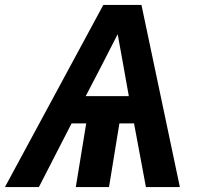

<svg xmlns="http://www.w3.org/2000/svg" viewBox="-29 -755 849 775"><path d="M-9 0 388 -735H542L697 0H560L512 -257H453L411 0H277L319 -257H260L128 0ZM491 -367 469 -490Q463 -522 457.5 -553.5Q452 -585 446 -617Q430 -585 413.5 -553.5Q397 -522 381 -490L317 -367Z"/></svg>

Font: Iosevka Aile Extrabold Oblique
Style: Regular
Weight: 800
Italic angle: -9°
Designer: Belleve Invis
Foundry: Belleve Invis
Version: Version 31.1.0; ttfautohint (v1.8.4)